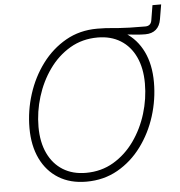

<svg xmlns="http://www.w3.org/2000/svg" viewBox="-57 -883 890 947"><g transform="rotate(-5 388.0 -409.5)"><path d="M447.3 -704.6 452.6 -737.3Q476.1 -737.3 492.4 -736.3Q508.8 -735.4 524.2 -733.9Q539.6 -732.4 559.8 -731Q580.1 -729.5 610.6 -728.5Q641.1 -727.5 688.5 -727.5Q716.3 -727.5 720.7 -755.4L732.9 -829.1H775.9L763.7 -756.8Q758.3 -723.6 738.3 -706.3Q718.3 -689 685.1 -689Q664.1 -689 639.6 -691.4Q615.2 -693.8 585.9 -696.8Q556.6 -699.7 522.2 -702.1Q487.8 -704.6 447.3 -704.6ZM333 9.8Q253.4 9.8 195.8 -25.6Q138.2 -61 106.9 -125.7Q75.7 -190.4 75.7 -277.8Q75.7 -363.3 101.8 -445.1Q127.9 -526.9 177 -592.8Q226.1 -658.7 295.2 -698Q364.3 -737.3 450.7 -737.3Q529.8 -737.3 587.2 -701.9Q644.5 -666.5 675.8 -602.1Q707 -537.6 707 -449.7Q707 -364.7 681.2 -282.7Q655.3 -200.7 606.4 -134.8Q557.6 -68.8 488.5 -29.5Q419.4 9.8 333 9.8ZM334.5 -33.7Q410.6 -33.7 471.2 -69.6Q531.7 -105.5 574.5 -165.5Q617.2 -225.6 639.6 -298.8Q662.1 -372.1 662.1 -447.8Q662.1 -523.9 636.2 -579.1Q610.4 -634.3 562.5 -664.1Q514.6 -693.8 449.2 -693.8Q373 -693.8 312.3 -658Q251.5 -622.1 208.7 -562Q166 -502 143.3 -428.5Q120.6 -355 120.6 -279.8Q120.6 -204.1 146.7 -148.7Q172.9 -93.3 220.9 -63.5Q269 -33.7 334.5 -33.7Z"/></g></svg>

Font: Inter ExtraLight
Style: Italic
Weight: 250
Italic angle: -9.3988°
Designer: Rasmus Andersson
Foundry: rsms
Version: Version 4.001;git-66647c0bb